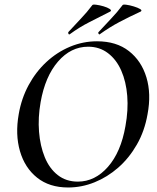

<svg xmlns="http://www.w3.org/2000/svg" viewBox="-20 -819 694 851"><path d="M282 12Q199 12 144.5 -31.5Q90 -75 68.5 -149Q47 -223 63 -313Q75 -383 107 -442Q139 -501 186 -544.5Q233 -588 290.5 -612Q348 -636 410 -636Q496 -636 551.5 -592.5Q607 -549 629 -476Q651 -403 634 -313Q621 -238 586.5 -178Q552 -118 504 -76Q456 -34 399 -11Q342 12 282 12ZM325 -14Q401 -14 458.5 -79.5Q516 -145 536 -260Q549 -331 544 -394Q539 -457 517.5 -506Q496 -555 458.5 -583.5Q421 -612 371 -612Q294 -612 237 -546Q180 -480 160 -366Q148 -298 153 -235Q158 -172 178.5 -122Q199 -72 236 -43Q273 -14 325 -14ZM289 -667Q285 -665 283 -670Q281 -675 284 -678Q313 -710 339 -737Q365 -764 389 -796Q391 -800 406.5 -798Q422 -796 439 -791Q456 -786 466 -779.5Q476 -773 469 -768Q420 -743 375.5 -720.5Q331 -698 289 -667ZM422 -667Q419 -665 416.5 -670Q414 -675 418 -678Q447 -710 473 -737Q499 -764 523 -796Q525 -800 540 -798Q555 -796 573 -790.5Q591 -785 601 -779Q611 -773 604 -768Q552 -744 508.5 -721Q465 -698 422 -667Z"/></svg>

Font: Cormorant SemiBold
Style: Italic
Weight: 600
Italic angle: -10°
Designer: Christian Thalmann (Catharsis Fonts)
Foundry: Catharsis Fonts
Version: Version 4.000